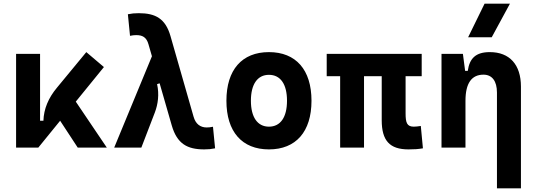

<svg xmlns="http://www.w3.org/2000/svg" viewBox="-20 -815 2970 1060"><path d="M68.8 0H191.4L312 -148.4L409.2 0H569.8L398.4 -253.9L553.7 -444.8L456.5 -527.3L294.9 -331.5C247.1 -274.4 221.7 -213.4 219.7 -148.4H201.2V-517.6H68.8Z M1107.4 9.8C1130.4 9.8 1146 8.3 1167.5 3.9L1155.8 -115.2C1141.1 -112.3 1131.8 -111.3 1121.1 -111.3C1085.9 -111.3 1060.1 -130.4 1048.8 -170.4L921.4 -615.2C893.6 -712.9 837.9 -742.2 746.1 -742.2C723.1 -742.2 707.5 -740.7 686 -736.3L697.8 -617.2C712.4 -620.1 720.7 -621.1 732.4 -621.1C765.6 -621.1 788.6 -610.4 799.8 -570.3L818.8 -504.4L610.4 0H760.3L835 -194.3C852.1 -239.3 859.9 -294.4 847.2 -350.6L861.3 -355L928.2 -122.6C957.5 -21 1014.2 9.8 1107.4 9.8Z M1464.8 9.8C1613.8 9.8 1699.7 -87.9 1699.7 -258.8C1699.7 -429.7 1613.8 -527.3 1464.8 -527.3C1315.9 -527.3 1230 -429.7 1230 -258.8C1230 -87.9 1315.9 9.8 1464.8 9.8ZM1464.8 -115.7C1401.9 -115.7 1365.2 -167.5 1365.2 -258.8C1365.2 -350.6 1401.9 -401.9 1464.8 -401.9C1528.3 -401.9 1564.5 -350.6 1564.5 -258.8C1564.5 -167.5 1528.3 -115.7 1464.8 -115.7Z M2235.4 9.8C2270 9.8 2287.6 8.3 2314.9 3.9L2303.2 -119.6C2287.1 -117.2 2275.9 -115.7 2264.6 -115.7C2226.6 -115.7 2219.2 -137.7 2219.2 -189V-394.5H2308.1V-517.6H1783.7V-394.5H1857.9V0H1989.7V-394.5H2087.4V-151.4C2087.4 -38.6 2131.3 9.8 2235.4 9.8Z M2723.6 224.6H2856V-336.9C2856 -458 2793.5 -527.3 2684.1 -527.3C2606.9 -527.3 2572.3 -493.2 2562.5 -423.8H2547.9L2535.6 -517.6H2417.5V0H2549.8V-258.3C2549.8 -355.5 2583.5 -402.8 2649.4 -402.8C2696.8 -402.8 2723.6 -367.2 2723.6 -304.2ZM2564.5 -609.4H2694.8L2795.4 -794.9H2655.3Z"/></svg>

Font: Cascadia Mono NF
Style: Bold
Weight: 700
Monospace: yes
Designer: Aaron Bell
Foundry: Saja Typeworks
Version: Version 2404.023